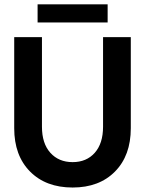

<svg xmlns="http://www.w3.org/2000/svg" viewBox="-20 -826 670 858"><path d="M148 -725.5V-806.5H461V-725.5ZM440.5 -660H564.5V-253Q564.5 -131 494 -59.5Q423.5 12 304.5 12Q185 12 114.2 -59.5Q43.5 -131 43.5 -253V-660H167.5V-259.5Q167.5 -185 205 -143.2Q242.5 -101.5 304.5 -101.5Q366.5 -101.5 403.5 -143.2Q440.5 -185 440.5 -259.5Z"/></svg>

Font: League Spartan SemiBold
Style: Regular
Weight: 600
Foundry: The League of Moveable Type
Version: Version 2.002